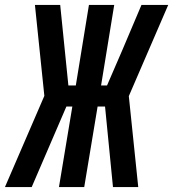

<svg xmlns="http://www.w3.org/2000/svg" viewBox="-45 -755 699 775"><path d="M-25 0 134 -368 96 -735H198L231 -410H261L314 -735H416L363 -410H387L448 -551L526 -735H634L475 -367L513 0H411L379 -325H349L295 0H193L247 -325H223L83 0Z"/></svg>

Font: Iosevka Extended
Style: Bold Italic
Weight: 700
Width: 7
Italic angle: -9°
Monospace: yes
Designer: Belleve Invis
Foundry: Belleve Invis
Version: Version 32.5.0; ttfautohint (v1.8.4)